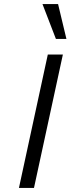

<svg xmlns="http://www.w3.org/2000/svg" viewBox="-20 -927 352 947"><path d="M73.4 0 215.8 -658H290.1L147.6 0ZM255.7 -735.1 189.5 -907H266.4L307.6 -735.1Z"/></svg>

Font: Ysabeau
Style: Bold Italic
Weight: 700
Italic angle: -12°
Designer: Christian Thalmann (Catharsis Fonts)
Version: Version 2.002